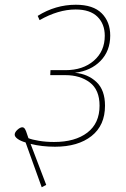

<svg xmlns="http://www.w3.org/2000/svg" viewBox="-20 -693 531 810"><path d="M423 -247Q423 -164 366 -119Q309 -74 212 -74Q156 -74 109 -86L175 87L156 97L88 -92Q67 -98 54.5 -107Q42 -116 42 -125Q42 -135 53.5 -145.5Q65 -156 74 -156Q81 -156 85.5 -148.5Q90 -141 93.5 -129Q97 -117 100 -110Q114 -104 144 -99Q174 -94 208 -94Q297 -94 348.5 -133.5Q400 -173 400 -247Q400 -314 359 -345Q318 -376 256 -376H192L193 -397H256Q330 -397 376 -437Q422 -477 422 -542Q422 -592 391 -622.5Q360 -653 299 -653Q226 -653 147 -608L139 -626Q214 -673 300 -673Q373 -673 409 -637Q445 -601 445 -543Q445 -478 404 -436Q363 -394 296 -386Q351 -381 387 -347Q423 -313 423 -247Z"/></svg>

Font: FiraGO Thin
Style: Italic
Weight: 100
Italic angle: -8°
Designer: bBox Type GmbH
Foundry: bBox Type GmbH
Version: Version 1.001